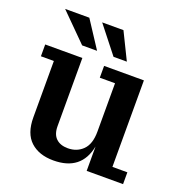

<svg xmlns="http://www.w3.org/2000/svg" viewBox="-128 -814 880 932"><g transform="rotate(20 311.5 -347.5)"><path d="M189 -564.9 50.8 -703.1H175.8L266.1 -564.9ZM351.1 -564.9 242.2 -703.1H352.1L419.9 -564.9ZM248 7.8Q173.3 7.8 129.6 -32.5Q85.9 -72.8 85.9 -155.8V-446.8H19V-507.8H210.9V-155.8Q210.9 -113.8 232.9 -92.8Q254.9 -71.8 293.9 -71.8Q340.8 -71.8 371.3 -102.3Q401.9 -132.8 401.9 -196.8V-446.8H323.2V-507.8H528.8V-61H606V0H418V-126Q392.1 7.8 248 7.8Z"/></g></svg>

Font: Montagu Slab 144pt Medium
Style: Regular
Weight: 500
Designer: Florian Karsten
Foundry: Florian Karsten
Version: Version 1.000